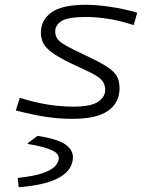

<svg xmlns="http://www.w3.org/2000/svg" viewBox="-20 -488 654 803"><path d="M480 -118Q480 -81 460 -52Q440 -23 397 -7Q354 9 283 9Q228 9 174 1Q120 -7 46 -26L63 -79Q126 -59 181 -50.5Q236 -42 286 -42Q361 -42 390.5 -62.5Q420 -83 420 -112Q420 -136 405.5 -153Q391 -170 343 -192L277 -223Q223 -249 196 -269.5Q169 -290 160 -309.5Q151 -329 151 -352Q151 -404 195 -436Q239 -468 340 -468Q383 -468 441 -459.5Q499 -451 554 -435L539 -383Q481 -402 431 -409.5Q381 -417 340 -417Q264 -417 237.5 -400Q211 -383 211 -358Q211 -342 217 -330.5Q223 -319 239.5 -307.5Q256 -296 289 -280L355 -248Q408 -223 434.5 -204Q461 -185 470.5 -166Q480 -147 480 -118ZM58 295 54 257 55 256Q122 249 159 236Q196 223 211 206.5Q226 190 226 173Q226 162 215.5 152Q205 142 177 132.5Q149 123 96 114V111L137 80Q223 94 254 116.5Q285 139 285 169Q285 192 273.5 212.5Q262 233 235.5 250Q209 267 165.5 278.5Q122 290 58 295Z"/></svg>

Font: Intel One Mono Light
Style: Italic
Weight: 300
Italic angle: -16°
Monospace: yes
Designer: Fred Shallcrass
Foundry: Frere-Jones Type LLC
Version: Version 1.004